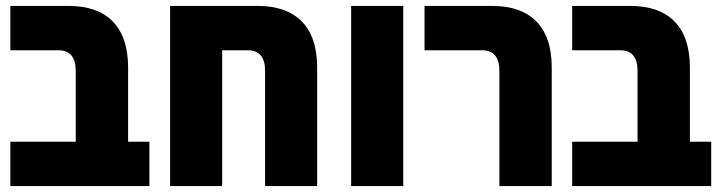

<svg xmlns="http://www.w3.org/2000/svg" viewBox="-20 -629 2434 649"><path d="M15 0H485V-150H413V-401C413 -541 339 -609 212 -609H15V-459H178C216 -459 236 -436 236 -390V-150H15Z M851 -609H555V0H731V-459H818C856 -459 876 -436 876 -390V0H1052V-401C1052 -541 978 -609 851 -609Z M1167 0H1343V-609H1167Z M1668 0H1845V-401C1845 -541 1771 -609 1644 -609H1415V-459H1610C1648 -459 1668 -436 1668 -390Z M1914 0H2384V-150H2312V-401C2312 -541 2238 -609 2111 -609H1914V-459H2077C2115 -459 2135 -436 2135 -390V-150H1914Z"/></svg>

Font: Noto Sans Hebrew Condensed Black
Style: Regular
Weight: 900
Width: 3
Designer: Monotype Design Team
Foundry: Monotype Imaging Inc.
Version: Version 2.004